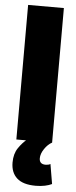

<svg xmlns="http://www.w3.org/2000/svg" viewBox="-61 -712 384 968"><g transform="rotate(5 131.5 -228.5)"><path d="M222 0H41V-681H222ZM158 224Q94 224 63 196Q32 168 32 117Q32 73 52 43.5Q72 14 96 -5L222 0Q201 11 184 36Q167 61 167 84Q167 114 199 114Q205 114 212 112.5Q219 111 223 108L240 208Q226 215 205 219.5Q184 224 158 224Z"/></g></svg>

Font: Gabarito Black
Style: Regular
Weight: 900
Designer: Leandro Assis / Alvaro Franca / Felipe Casaprima
Foundry: Naipe Foundry
Version: Version 1.000